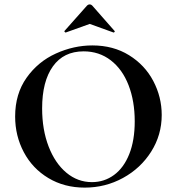

<svg xmlns="http://www.w3.org/2000/svg" viewBox="-20 -843 806 875"><path d="M49 -312Q49 -415 101 -488.5Q153 -562 234.5 -599Q316 -636 401 -636Q496 -636 568 -591.5Q640 -547 678.5 -474Q717 -401 717 -319Q717 -228 669 -152Q621 -76 540.5 -32Q460 12 366 12Q273 12 200.5 -31.5Q128 -75 88.5 -149.5Q49 -224 49 -312ZM594 -290Q594 -382 566 -454.5Q538 -527 485 -568Q432 -609 361 -609Q270 -609 221 -540.5Q172 -472 172 -349Q172 -252 201.5 -175.5Q231 -99 282.5 -56Q334 -13 399 -13Q455 -13 499.5 -45.5Q544 -78 569 -140.5Q594 -203 594 -290ZM389 -823Q395 -823 400 -818L502 -702Q503 -702 503 -700Q503 -698 500.5 -696Q498 -694 497 -695L389 -734L280 -695Q278 -694 275 -697.5Q272 -701 274 -702L377 -818Q382 -823 389 -823Z"/></svg>

Font: Cormorant Garamond
Style: Bold
Weight: 700
Designer: Christian Thalmann (Catharsis Fonts)
Foundry: Catharsis Fonts
Version: Version 4.000